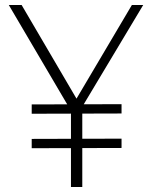

<svg xmlns="http://www.w3.org/2000/svg" viewBox="-20 -743 604 763"><path d="M307 -319V0H262V-303L15 -723H66L284 -351L504 -723H549ZM463 -292 106 -291V-328L463 -329ZM463 -155 106 -154V-191L463 -192Z"/></svg>

Font: Public Sans VF
Style: Regular
Weight: 400
Designer: Pablo Impallari, Rodrigo Fuenzalida (Modified by Dan O. Williams and USWDS)
Version: Version 1.003